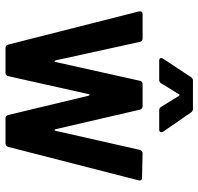

<svg xmlns="http://www.w3.org/2000/svg" viewBox="-32 -708 740 717"><g transform="rotate(90 338.5 -350.0)"><path d="M147 -10 23 -499V-503Q23 -512 34 -512H124Q135 -512 137 -501L206 -187Q207 -183 209 -183Q211 -183 212 -187L282 -501Q284 -512 295 -512H377Q387 -512 390 -502L463 -187Q464 -183 466 -183Q468 -183 469 -187L540 -501Q543 -512 553 -512L643 -510Q657 -510 654 -497L529 -10Q526 0 515 0H423Q413 0 410 -10L338 -310Q337 -314 335 -314Q333 -314 332 -310L265 -11Q263 0 252 0H161Q150 0 147 -10ZM200 -589 268 -692Q273 -700 282 -700H387Q396 -700 401 -692L472 -589Q474 -586 474 -582Q474 -574 464 -574H393Q383 -574 379 -582L339 -647Q337 -650 335 -650Q333 -650 332 -647L292 -582Q288 -574 278 -574H207Q200 -574 198 -578.5Q196 -583 200 -589Z"/></g></svg>

Font: Barlow Semi Condensed SemiBold
Style: Regular
Weight: 600
Width: 4
Designer: Jeremy Tribby
Foundry: Tribby Type
Version: Version 1.408